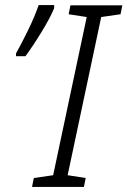

<svg xmlns="http://www.w3.org/2000/svg" viewBox="-20 -735 501 755"><path d="M106 0 113 -35 189 -46 321 -668 250 -679 257 -714H461L454 -679L378 -668L246 -46L317 -35L310 0ZM43 -514H80Q109 -553 143.5 -609.5Q178 -666 193 -703V-715H132Q117 -671 90.5 -616.5Q64 -562 43 -525Z"/></svg>

Font: Noto Sans UI Light
Style: Italic
Weight: 300
Italic angle: -12°
Designer: Monotype Design Team
Foundry: Monotype Imaging Inc.
Version: Version 1.901